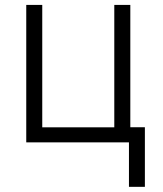

<svg xmlns="http://www.w3.org/2000/svg" viewBox="-20 -565 646 762"><path d="M497.2 -545.5V-60H555V176.5H491.8V0H84.2V-545.5H147.7V-59.7H433.6V-545.5Z"/></svg>

Font: Inter Zeller Light
Style: Regular
Weight: 300
Designer: Rasmus Andersson; Joe Bland
Foundry: zeller
Version: Version 3.015;git-dec3a8cb1